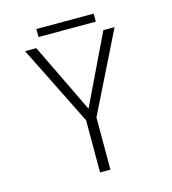

<svg xmlns="http://www.w3.org/2000/svg" viewBox="-116 -889 882 984"><g transform="rotate(-15 325.0 -397.0)"><path d="M293 0V-277L82.5 -700H142L320.5 -331L498 -700H557.5L348 -277V0ZM168 -752V-794.5H472V-752Z"/></g></svg>

Font: Trispace ExtraLight
Style: Regular
Weight: 200
Designer: Tyler Finck
Foundry: Etcetera Type Company
Version: Version 1.210; ttfautohint (v1.8.3)